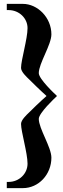

<svg xmlns="http://www.w3.org/2000/svg" viewBox="-20 -770 325 990"><path d="M15 168V200H98C179.1 200 245 129.7 245 43C245 -11 180 -107 180 -157C180 -187 262 -264 273 -274V-276C262 -286 180 -363 180 -393C180 -443 245 -539 245 -593C245 -679.7 173.6 -750 98 -750H15V-718H24.5C78.3 -718 122 -676.3 122 -625C122 -570 88.5 -460 88.5 -420C88.5 -400 115 -375 132 -359C187 -304 219 -276 219 -276V-274C219 -274 187 -247 132 -192C115 -176 88.5 -151 88.5 -131C88.5 -91 122 19 122 74C122 125.9 78.3 168 24.5 168Z"/></svg>

Font: Prida01
Style: Black
Weight: 900
Designer: gluk
Foundry: gluk
Version: Version 00.072